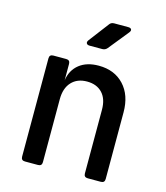

<svg xmlns="http://www.w3.org/2000/svg" viewBox="-116 -874 832 963"><g transform="rotate(15 300.0 -392.5)"><path d="M104 0Q84 0 84 -20V-530Q84 -550 104 -550H171Q191 -550 191 -530V-445Q199 -499 237.5 -529.5Q276 -560 338 -560Q420 -560 469 -507.5Q518 -455 518 -366V-20Q518 0 498 0H430Q410 0 410 -20V-350Q410 -407 381 -437.5Q352 -468 302 -468Q251 -468 221.5 -436Q192 -404 192 -347V-20Q192 0 172 0ZM267 -645Q255 -645 251 -652Q247 -659 254 -669L333 -773Q341 -785 357 -785H430Q443 -785 446.5 -778Q450 -771 442 -761L358 -657Q348 -645 333 -645Z"/></g></svg>

Font: Pitagon Sans Mono SemiBold
Style: Regular
Weight: 600
Monospace: yes
Designer: Travis Tran
Foundry: Pitagon
Version: Version 1.001; ttfautohint (v1.8.4.7-5d5b);gftools[0.9.26]